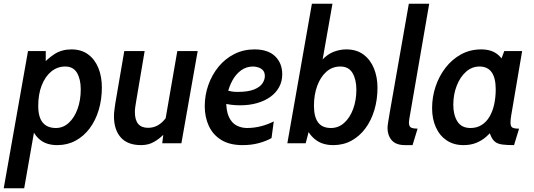

<svg xmlns="http://www.w3.org/2000/svg" viewBox="-58 -770 2870 1032"><path d="M-38 242 92.5 -495.5H188L187.5 -389L161.5 -414Q196.5 -454.5 235.2 -479.5Q274 -504.5 326 -504.5Q379 -504.5 415.2 -478Q451.5 -451.5 470.5 -405.2Q489.5 -359 489.5 -299.5Q489.5 -235 472.5 -178.5Q455.5 -122 423.8 -79.8Q392 -37.5 348 -13.8Q304 10 250 10Q194.5 10 160 -16.5Q125.5 -43 110.5 -88.5L133.5 -108.5L72 242ZM242.5 -82Q281.5 -82 311.8 -109.8Q342 -137.5 359 -184.8Q376 -232 376 -290Q376 -344 356 -378.2Q336 -412.5 292.5 -412.5Q250.5 -412.5 217.8 -385.8Q185 -359 166.2 -311.2Q147.5 -263.5 147.5 -201Q147.5 -140 171.8 -111Q196 -82 242.5 -82Z M700.5 10Q627.5 10 591 -31.5Q554.5 -73 554.5 -145Q554.5 -160 556.8 -177.8Q559 -195.5 562 -215.5L610 -495.5H719.5L674 -226.5Q671 -209 669 -194.8Q667 -180.5 667 -168Q667 -83 737.5 -83Q767.5 -83 791.5 -97Q815.5 -111 835.5 -138.5L824.5 -50Q798.5 -23.5 768.8 -6.8Q739 10 700.5 10ZM814 0 826.5 -100.5 895 -495.5H1004.5L917 0Z M1152.5 -287.5Q1170 -281.5 1184.8 -278.8Q1199.5 -276 1218 -276Q1275.5 -276 1307.5 -289Q1339.5 -302 1352.5 -321.8Q1365.5 -341.5 1365.5 -361Q1365.5 -382 1354.5 -393Q1343.5 -404 1328.8 -408.2Q1314 -412.5 1303 -412.5Q1266 -412.5 1238 -392Q1210 -371.5 1191.8 -338.5Q1173.5 -305.5 1165 -267.5L1158 -231.5Q1157 -174 1172.5 -141.2Q1188 -108.5 1214 -95.2Q1240 -82 1269.5 -82Q1308.5 -82 1345.8 -91.8Q1383 -101.5 1413.5 -117.5L1401.5 -28Q1373 -11.5 1333.2 -0.8Q1293.5 10 1246 10Q1176 10 1131 -18Q1086 -46 1064.2 -93.5Q1042.5 -141 1042.5 -199.5Q1042.5 -258.5 1061.8 -313Q1081 -367.5 1116.2 -410.8Q1151.5 -454 1200.8 -479.2Q1250 -504.5 1309.5 -504.5Q1382.5 -504.5 1420.8 -467.5Q1459 -430.5 1459 -370.5Q1459 -332.5 1442.2 -301.8Q1425.5 -271 1395 -249.2Q1364.5 -227.5 1323.5 -215.8Q1282.5 -204 1233 -204Q1207 -204 1183.5 -207Q1160 -210 1145 -215.5Z M1733.5 10Q1677.5 10 1640.5 -17.2Q1603.5 -44.5 1584.5 -91L1614 -110L1585 0H1486.5L1618.5 -750H1729L1667 -398.5L1652 -417.5Q1671.5 -450 1696.2 -469Q1721 -488 1748.8 -496.2Q1776.5 -504.5 1803.5 -504.5Q1858.5 -504.5 1895.8 -476.8Q1933 -449 1952 -402.2Q1971 -355.5 1971 -298.5Q1971 -234.5 1954.2 -178.5Q1937.5 -122.5 1906.2 -80.2Q1875 -38 1831.2 -14Q1787.5 10 1733.5 10ZM1721 -82Q1761.5 -82 1792.2 -109.8Q1823 -137.5 1840.2 -184.2Q1857.5 -231 1857.5 -288Q1857.5 -342 1837 -377.2Q1816.5 -412.5 1771.5 -412.5Q1727.5 -412.5 1695.8 -384Q1664 -355.5 1646.8 -307.8Q1629.5 -260 1629.5 -202Q1629.5 -142 1651.8 -112Q1674 -82 1721 -82Z M2120 10Q2070 10 2047.5 -16.2Q2025 -42.5 2025 -81.5Q2025 -93 2028 -111.2Q2031 -129.5 2037.5 -169L2139.5 -750H2249L2147 -159.5Q2143.5 -139 2141.8 -129.2Q2140 -119.5 2140 -112Q2140 -89.5 2152 -84Q2164 -78.5 2186.5 -78.5L2159.5 10Z M2433 10Q2380.5 10 2342.8 -15.5Q2305 -41 2284.8 -85.8Q2264.5 -130.5 2264.5 -188.5Q2264.5 -248.5 2283.2 -304.8Q2302 -361 2336.8 -406Q2371.5 -451 2420.2 -477.8Q2469 -504.5 2528.5 -504.5Q2559 -504.5 2582.8 -496.2Q2606.5 -488 2625.5 -469.8Q2644.5 -451.5 2658.5 -421L2618.5 -405.5L2652.5 -495.5H2748.5L2690 -151Q2686 -127.5 2686 -111.5Q2686 -90 2696.2 -84.2Q2706.5 -78.5 2732 -78.5L2705 10Q2666 10 2642 6.8Q2618 3.5 2604 -7Q2590 -17.5 2580.5 -39Q2571 -60.5 2560.5 -97L2595.5 -76.5Q2577 -53.5 2554 -33.8Q2531 -14 2501.5 -2Q2472 10 2433 10ZM2471 -82Q2504.5 -82 2530 -97.8Q2555.5 -113.5 2572.5 -141.8Q2589.5 -170 2598 -208Q2606.5 -246 2606.5 -290Q2606.5 -350.5 2584.8 -381.5Q2563 -412.5 2519 -412.5Q2478.5 -412.5 2446.8 -384.2Q2415 -356 2396.8 -309Q2378.5 -262 2378.5 -206.5Q2378.5 -152.5 2400.5 -117.2Q2422.5 -82 2471 -82Z"/></svg>

Font: Cabin SemiCondensedSemiBold
Style: Italic
Weight: 600
Width: 4
Italic angle: -10°
Designer: Pablo Impallari
Foundry: Pablo Impallari. http://www.impallari.com Igino Marini. http://www.ikern.com
Version: Version 3.001